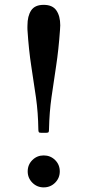

<svg xmlns="http://www.w3.org/2000/svg" viewBox="-20 -780 370 811"><path d="M233.5 -654Q227.5 -569 217 -500.8Q206.5 -432.5 197.5 -369Q188.5 -305.5 187 -234.5Q187 -226 185.5 -222.5Q184 -219 174.5 -219H154Q146 -219 144 -222Q142 -225 142 -233Q141 -304 132 -367.8Q123 -431.5 112.2 -500Q101.5 -568.5 96 -654Q95.5 -659.5 95.8 -664Q96 -668.5 96 -673Q96 -712 111.5 -735.8Q127 -759.5 164.5 -759.5Q202 -759.5 218.2 -735.8Q234.5 -712 234.5 -673Q234.5 -668.5 234 -664Q233.5 -659.5 233.5 -654ZM97 -56Q97 -84.5 116.8 -104Q136.5 -123.5 164.5 -123.5Q193 -123.5 212.8 -104Q232.5 -84.5 232.5 -56Q232.5 -28 212.8 -8.2Q193 11.5 164.5 11.5Q136.5 11.5 116.8 -8.2Q97 -28 97 -56Z"/></svg>

Font: Besley* Narrow Medium
Style: Regular
Weight: 500
Width: 4
Designer: Owen Earl
Foundry: indestructible type*
Version: Version 3.000; ttfautohint (v1.8.3)